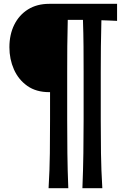

<svg xmlns="http://www.w3.org/2000/svg" viewBox="-20 -804 666 1017"><path d="M416.5 192.9Q420.4 95.2 421.6 7.6Q422.9 -80.1 422.9 -168.9V-421.9Q422.9 -491.2 422.4 -558.8Q421.9 -626.5 419.4 -698.7H338.9Q336.9 -626.5 336.4 -558.8Q335.9 -491.2 335.9 -421.9V-168.9Q335.9 -80.1 336.9 7.6Q337.9 95.2 341.8 192.9H237.3Q243.2 95.2 244.1 7.6Q245.1 -80.1 245.1 -168.9V-315.9H240.7Q171.4 -315.9 124.5 -349.1Q77.6 -382.3 53.7 -436.5Q29.8 -490.7 29.8 -553.7Q29.8 -620.6 55.4 -672.6Q81.1 -724.6 128.4 -754.2Q175.8 -783.7 240.7 -783.7H600.1V-693.4Q579.1 -694.3 558.1 -695.3Q537.1 -696.3 517.1 -696.8Q515.1 -625 514.4 -557.6Q513.7 -490.2 513.7 -421.9V-168.9Q513.7 -80.1 514.9 7.6Q516.1 95.2 522 192.9Z"/></svg>

Font: Pinar DS4-SemiBold
Style: Regular
Weight: 600
Designer: Amin Abedi
Version: Version 2.000